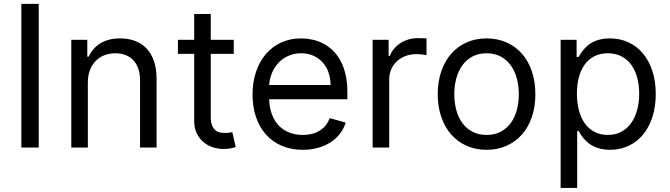

<svg xmlns="http://www.w3.org/2000/svg" viewBox="-20 -747 3391 972"><path d="M176.1 0H88.1V-727.3H176.1Z M424.7 0H340.9V-545.5H421.9V-460.2H429Q438.6 -481.2 453.1 -498Q467.7 -514.9 487.4 -527.2Q507.1 -539.4 532.1 -546Q557.2 -552.6 588.1 -552.6Q629.6 -552.6 663.5 -540Q697.4 -527.3 721.8 -501.8Q746.1 -476.2 759.4 -437.5Q772.7 -398.8 772.7 -346.6V0H688.9V-340.9Q688.9 -372.9 680.4 -398.3Q671.9 -423.7 655.7 -441.2Q639.6 -458.8 616.3 -468Q593 -477.3 563.9 -477.3Q533.7 -477.3 508.3 -467.3Q483 -457.4 464.3 -438.4Q445.7 -419.4 435.2 -391.7Q424.7 -364 424.7 -328.1Z M1163.4 -474.4H1046.9V-156.2Q1046.9 -129.6 1053.1 -113.5Q1059.3 -97.3 1069.4 -88.4Q1079.5 -79.5 1092.5 -76.7Q1105.5 -73.9 1119.3 -73.9Q1133.2 -73.9 1142 -75.5Q1150.9 -77.1 1156.2 -78.1L1173.3 -2.8Q1164.8 0.4 1149.5 3.7Q1134.2 7.1 1110.8 7.1Q1084.2 7.1 1057.7 -1.4Q1031.2 -9.9 1010.3 -27.5Q989.3 -45.1 976.2 -71.6Q963.1 -98 963.1 -133.5V-474.4H880.7V-545.5H963.1V-676.1H1046.9V-545.5H1163.4Z M1512.8 11.4Q1453.8 11.4 1406.6 -8.9Q1359.4 -29.1 1326.5 -65.9Q1293.7 -102.6 1276.1 -154.1Q1258.5 -205.6 1258.5 -268.5Q1258.5 -331.3 1276.1 -383.5Q1293.7 -435.7 1326 -473.4Q1358.3 -511 1403.6 -531.8Q1448.9 -552.6 1504.3 -552.6Q1532.7 -552.6 1561.1 -546.5Q1589.5 -540.5 1615.6 -527Q1641.7 -513.5 1664.1 -492.4Q1686.4 -471.2 1703.1 -440.9Q1719.8 -410.5 1729.2 -370.6Q1738.6 -330.6 1738.6 -279.8V-244.3H1342.7Q1344.1 -200.6 1357.1 -166.9Q1370 -133.2 1392.4 -110.3Q1414.8 -87.4 1445.3 -75.6Q1475.9 -63.9 1512.8 -63.9Q1562.1 -63.9 1597.7 -85.2Q1633.2 -106.5 1649.1 -149.1L1730.1 -126.4Q1720.5 -95.5 1701 -70.1Q1681.5 -44.7 1653.4 -26.6Q1625.4 -8.5 1589.8 1.4Q1554.3 11.4 1512.8 11.4ZM1653.4 -316.8Q1653.4 -351.6 1642.9 -380.9Q1632.5 -410.2 1612.9 -431.6Q1593.4 -453.1 1565.9 -465.2Q1538.4 -477.3 1504.3 -477.3Q1468.4 -477.3 1439.5 -464.1Q1410.5 -451 1389.7 -428.8Q1369 -406.6 1356.9 -377.7Q1344.8 -348.7 1342.7 -316.8Z M1866.5 -545.5H1947.4V-463.1H1953.1Q1960.6 -483.3 1974.6 -500Q1988.6 -516.7 2007.3 -528.8Q2025.9 -540.8 2048.3 -547.4Q2070.7 -554 2095.2 -554Q2099.8 -554 2106 -553.8Q2112.2 -553.6 2118.3 -553.4Q2124.3 -553.3 2130 -553.1Q2135.7 -552.9 2139.2 -552.6V-467.3Q2137.1 -468 2131.9 -468.9Q2126.8 -469.8 2119.9 -470.7Q2112.9 -471.6 2104.8 -472.3Q2096.6 -473 2088.1 -473Q2058.2 -473 2033 -463.4Q2007.8 -453.8 1989.3 -436.8Q1970.9 -419.7 1960.6 -396.3Q1950.3 -372.9 1950.3 -345.2V0H1866.5Z M2443.2 11.4Q2387.8 11.4 2342.3 -8.9Q2296.9 -29.1 2264.4 -65.9Q2231.9 -102.6 2214 -154.7Q2196 -206.7 2196 -269.9Q2196 -333.8 2214 -386Q2231.9 -438.2 2264.4 -475.1Q2296.9 -512.1 2342.3 -532.3Q2387.8 -552.6 2443.2 -552.6Q2498.6 -552.6 2544.2 -532.3Q2589.8 -512.1 2622.3 -475.1Q2654.8 -438.2 2672.6 -386Q2690.3 -333.8 2690.3 -269.9Q2690.3 -206.7 2672.6 -154.7Q2654.8 -102.6 2622.3 -65.9Q2589.8 -29.1 2544.2 -8.9Q2498.6 11.4 2443.2 11.4ZM2443.2 -63.9Q2485.4 -63.9 2516.2 -80.8Q2546.9 -97.7 2566.9 -125.9Q2587 -154.1 2596.8 -191.6Q2606.5 -229 2606.5 -269.9Q2606.5 -311.1 2596.8 -348.5Q2587 -386 2566.9 -414.6Q2546.9 -443.2 2516.2 -460.2Q2485.4 -477.3 2443.2 -477.3Q2401.3 -477.3 2370.4 -460.2Q2339.5 -443.2 2319.4 -414.6Q2299.4 -386 2289.6 -348.5Q2279.8 -311.1 2279.8 -269.9Q2279.8 -229 2289.6 -191.6Q2299.4 -154.1 2319.4 -125.9Q2339.5 -97.7 2370.4 -80.8Q2401.3 -63.9 2443.2 -63.9Z M2818.2 -545.5H2899.1V-458.8H2909.1Q2913.7 -465.9 2919.7 -475.7Q2925.8 -485.4 2934.5 -495.7Q2943.2 -506 2954.9 -516.3Q2966.6 -526.6 2982.6 -534.6Q2998.6 -542.6 3019.4 -547.6Q3040.1 -552.6 3066.8 -552.6Q3118.6 -552.6 3161.4 -532.8Q3204.2 -513.1 3234.9 -476.4Q3265.6 -439.6 3282.7 -387.8Q3299.7 -335.9 3299.7 -271.3Q3299.7 -206.3 3282.7 -154.1Q3265.6 -101.9 3235.1 -65.2Q3204.5 -28.4 3161.9 -8.5Q3119.3 11.4 3068.2 11.4Q3041.9 11.4 3021.1 6.4Q3000.4 1.4 2984.2 -6.7Q2968 -14.9 2956.1 -25Q2944.2 -35.2 2935.2 -45.8Q2926.1 -56.5 2919.9 -66.4Q2913.7 -76.3 2909.1 -83.8H2902V204.5H2818.2ZM2900.6 -272.7Q2900.6 -226.6 2910.9 -188Q2921.2 -149.5 2940.9 -122Q2960.6 -94.5 2989.9 -79.2Q3019.2 -63.9 3056.8 -63.9Q3096.2 -63.9 3126.1 -80.3Q3155.9 -96.6 3175.8 -124.8Q3195.7 -153.1 3205.8 -191.1Q3215.9 -229 3215.9 -272.7Q3215.9 -316.1 3206 -353.3Q3196 -390.6 3176.3 -418.1Q3156.6 -445.7 3126.8 -461.5Q3096.9 -477.3 3056.8 -477.3Q3018.5 -477.3 2989.3 -462.5Q2960.2 -447.8 2940.5 -420.8Q2920.8 -393.8 2910.7 -356.2Q2900.6 -318.5 2900.6 -272.7Z"/></svg>

Font: Interop
Style: Regular
Weight: 400
Designer: Rasmus Andersson, Google, Jang Haemin
Foundry: jhaemin
Version: Version 1.008